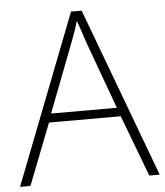

<svg xmlns="http://www.w3.org/2000/svg" viewBox="-52 -762 693 808"><g transform="rotate(-5 295.0 -358.0)"><path d="M546 0 448 -259H145L44 0H0L278 -716H323L590 0ZM332 -578Q328 -590 323 -605Q318 -620 312 -638Q306 -656 299 -675Q294 -659 288.5 -641.5Q283 -624 276.5 -608Q270 -592 265 -577L157 -296H435Z"/></g></svg>

Font: Noto Sans Hebrew Thin ExtraLight
Style: Regular
Weight: 250
Version: Version 3.001